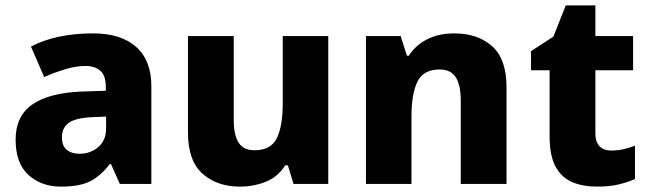

<svg xmlns="http://www.w3.org/2000/svg" viewBox="-20 -683 2407 713"><path d="M326 -559Q429 -559 485.5 -509Q542 -459 542 -363V0H425L392 -74H388Q353 -29 314 -9.5Q275 10 206 10Q134 10 86 -33Q38 -76 38 -165Q38 -252 100 -295Q162 -338 282 -343L373 -346V-359Q373 -402 353 -420Q333 -438 297 -438Q262 -438 222.5 -426Q183 -414 144 -397L95 -510Q140 -534 198 -546.5Q256 -559 326 -559ZM323 -248Q260 -245 235 -226.5Q210 -208 210 -173Q210 -141 228 -126.5Q246 -112 275 -112Q316 -112 345 -137Q374 -162 374 -206V-250Z M1199 -549V0H1070L1049 -69H1039Q1013 -27 968 -8.5Q923 10 871 10Q786 10 732 -38Q678 -86 678 -191V-549H848V-238Q848 -182 866 -153.5Q884 -125 925 -125Q986 -125 1008 -170Q1030 -215 1030 -300V-549Z M1667 -559Q1754 -559 1807.5 -511.5Q1861 -464 1861 -358V0H1691V-311Q1691 -367 1672.5 -396Q1654 -425 1613 -425Q1552 -425 1530 -379.5Q1508 -334 1508 -250V0H1339V-549H1468L1491 -476H1498Q1524 -516 1567 -537.5Q1610 -559 1667 -559Z M2250 -124Q2274 -124 2295.5 -129Q2317 -134 2338 -142V-18Q2310 -6 2277 2Q2244 10 2197 10Q2145 10 2105.5 -6.5Q2066 -23 2043.5 -63.5Q2021 -104 2021 -177V-422H1952V-493L2035 -547L2081 -663H2191V-549H2331V-422H2191V-187Q2191 -156 2206.5 -140Q2222 -124 2250 -124Z"/></svg>

Font: Noto Sans Lao Looped ExtraBold
Style: Regular
Weight: 800
Designer: Mark Frömberg, Ben Mitchell
Foundry: The Fontpad Ltd
Version: Version 1.002; ttfautohint (v1.8.4.7-5d5b)